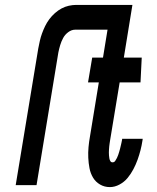

<svg xmlns="http://www.w3.org/2000/svg" viewBox="-20 -755 640 783"><path d="M129 0H44L136 -557Q139 -573 142.5 -588.5Q146 -604 151.5 -619Q157 -634 164 -648.5Q171 -663 181 -676.5Q191 -690 204 -701.5Q217 -713 231 -720.5Q245 -728 260.5 -731.5Q276 -735 291 -735H477L461 -634H287Q272 -634 258.5 -624Q245 -614 237.5 -600Q230 -586 225.5 -571Q221 -556 218 -541ZM428 8Q406 8 388 -2.5Q370 -13 359.5 -30.5Q349 -48 345 -69Q341 -90 340 -111.5Q339 -133 341 -155Q343 -177 347 -199L383 -419H339L356 -520H400L435 -735H520L485 -520H558L553 -419H468L429 -183Q428 -176 427 -170Q426 -164 425.5 -158Q425 -152 424.5 -145.5Q424 -139 424 -133Q424 -127 424.5 -121Q425 -115 426 -109Q427 -103 430 -98Q433 -93 439 -93Q446 -93 450 -99Q454 -105 457 -111Q460 -117 462 -123Q464 -129 466 -135.5Q468 -142 469.5 -148Q471 -154 472.5 -160.5Q474 -167 475.5 -173.5Q477 -180 478 -186V-189H562L561 -182Q558 -162 553 -142.5Q548 -123 541 -103.5Q534 -84 524 -65Q514 -46 500.5 -29.5Q487 -13 467.5 -2.5Q448 8 428 8Z"/></svg>

Font: Iosevka Extended Oblique
Style: Bold
Weight: 700
Width: 7
Italic angle: -9°
Monospace: yes
Designer: Belleve Invis
Foundry: Belleve Invis
Version: Version 32.5.0; ttfautohint (v1.8.4)